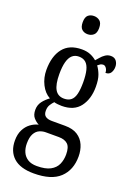

<svg xmlns="http://www.w3.org/2000/svg" viewBox="-182 -824 795 1131"><g transform="rotate(20 215.0 -258.5)"><path d="M184 238Q99 238 56.5 199.5Q14 161 14 93Q14 54 28 26Q42 -2 65 -19Q88 -36 114 -42Q96 -51 80.5 -68.5Q65 -86 65 -118Q65 -148 82 -170.5Q99 -193 123 -210Q88 -229 67 -270.5Q46 -312 46 -361Q46 -447 85 -496.5Q124 -546 203 -546Q233 -546 256 -536.5Q279 -527 296 -512Q304 -520 315 -533.5Q326 -547 341.5 -557.5Q357 -568 376 -568Q399 -568 410.5 -552.5Q422 -537 422 -516Q422 -495 412 -479Q402 -463 379 -463Q379 -480 370.5 -492Q362 -504 351 -504Q341 -504 333.5 -499.5Q326 -495 318 -488Q333 -468 343.5 -440Q354 -412 354 -366Q354 -290 317 -241Q280 -192 203 -192Q193 -192 178 -193.5Q163 -195 155 -198Q145 -188 135 -172.5Q125 -157 125 -134Q125 -109 139.5 -99Q154 -89 179 -89H262Q311 -89 341 -69.5Q371 -50 385 -17.5Q399 15 399 54Q399 139 346.5 188.5Q294 238 184 238ZM186 191Q240 191 270.5 174.5Q301 158 313.5 130Q326 102 326 68Q326 22 306.5 4Q287 -14 250 -14H168Q148 -14 129 -5.5Q110 3 98 25Q86 47 86 86Q86 116 96.5 139.5Q107 163 129 177Q151 191 186 191ZM201 -237Q228 -237 244.5 -250.5Q261 -264 268 -292.5Q275 -321 275 -365Q275 -411 267.5 -441Q260 -471 243.5 -485.5Q227 -500 200 -500Q175 -500 158.5 -485Q142 -470 134 -440Q126 -410 126 -364Q126 -300 144 -268.5Q162 -237 201 -237ZM202 -641Q180 -641 165.5 -654Q151 -667 151 -698Q151 -730 165.5 -742.5Q180 -755 202 -755Q223 -755 238.5 -742.5Q254 -730 254 -698Q254 -667 238.5 -654Q223 -641 202 -641Z"/></g></svg>

Font: Noto Serif Khmer ExtraCondensed
Style: Regular
Weight: 400
Width: 2
Designer: Danh Hong and the Monotype Design Team
Foundry: Monotype Imaging Inc.
Version: Version 2.004